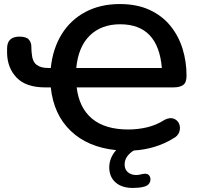

<svg xmlns="http://www.w3.org/2000/svg" viewBox="-20 -735 996 949"><path d="M637 194Q582 194 551 166.5Q520 139 520 92Q520 46 554 7Q414 -7 329.5 -88Q245 -169 231 -303H204Q109 -303 63 -350.5Q17 -398 15 -471V-495Q15 -554 76 -554Q110 -554 122.5 -539.5Q135 -525 135 -504Q135 -495 135.5 -486Q136 -477 137 -470Q140 -431 160.5 -415Q181 -399 218 -399H231Q241 -495 285 -566Q329 -637 402.5 -676Q476 -715 572 -715Q657 -715 719.5 -686Q782 -657 822.5 -607Q863 -557 882.5 -493.5Q902 -430 902 -361Q902 -327 885.5 -315Q869 -303 836 -303H359Q371 -202 435 -148.5Q499 -95 614 -95Q662 -95 708 -106Q754 -117 794 -143Q821 -156 840 -148Q859 -140 866 -121.5Q873 -103 866 -82.5Q859 -62 835 -50Q750 2 641 9Q621 21 608.5 38.5Q596 56 596 78Q596 103 612.5 116.5Q629 130 652 130Q661 130 669 128.5Q677 127 685 125Q709 120 718 133Q727 146 722 162.5Q717 179 698 186Q682 191 666.5 192.5Q651 194 637 194ZM574 -615Q481 -615 424 -559.5Q367 -504 357 -399H780Q762 -615 574 -615Z"/></svg>

Font: Chiron GoRound TC M
Style: Regular
Weight: 500
Designer: Ryoko NISHIZUKA 西塚涼子 (kana, bopomofo & ideographs); Paul D. Hunt (Latin, Greek & Cyrillic); Sandoll Communications 산돌커뮤니
Foundry: Adobe
Version: Version 1.000;hotconv 1.1.1;makeotfexe 2.6.0